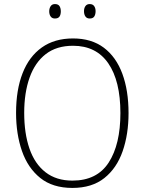

<svg xmlns="http://www.w3.org/2000/svg" viewBox="-20 -914 711 944"><path d="M612 -358Q612 -254 583 -170.5Q554 -87 493 -38.5Q432 10 336 10Q239 10 178 -39Q117 -88 88 -171.5Q59 -255 59 -359Q59 -472 91 -554Q123 -636 185.5 -680.5Q248 -725 339 -725Q430 -725 490.5 -679.5Q551 -634 581.5 -551.5Q612 -469 612 -358ZM99 -359Q99 -258 125 -183Q151 -108 204 -67Q257 -26 336 -26Q457 -26 514.5 -115Q572 -204 572 -358Q572 -516 512.5 -602.5Q453 -689 339 -689Q258 -689 205 -648Q152 -607 125.5 -532.5Q99 -458 99 -359ZM222 -858Q222 -873 229 -883.5Q236 -894 250 -894Q266 -894 272.5 -884Q279 -874 279 -858Q279 -842 272.5 -832.5Q266 -823 250 -823Q236 -823 229 -833Q222 -843 222 -858ZM393 -859Q393 -874 400 -884Q407 -894 421 -894Q436 -894 443 -884Q450 -874 450 -859Q450 -843 443.5 -833Q437 -823 421 -823Q407 -823 400 -833Q393 -843 393 -859Z"/></svg>

Font: Noto Sans Lao Looped SemiCondensed ExtraLight
Style: Regular
Weight: 200
Width: 4
Designer: Mark Frömberg, Ben Mitchell
Foundry: The Fontpad Ltd
Version: Version 1.002; ttfautohint (v1.8.4.7-5d5b)